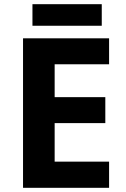

<svg xmlns="http://www.w3.org/2000/svg" viewBox="-20 -897 600 917"><path d="M501 0H90V-714H501V-590H241V-433H483V-309H241V-125H501ZM466 -877V-774H135V-877Z"/></svg>

Font: Noto Sans Sinhala UI
Style: Bold
Weight: 700
Designer: Jelle Bosma - Monotype Design Team
Foundry: Monotype Imaging Inc.
Version: Version 2.006; ttfautohint (v1.8.4.7-5d5b)